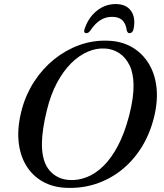

<svg xmlns="http://www.w3.org/2000/svg" viewBox="-20 -913 806 946"><path d="M509.5 -712.5Q576 -711 627 -682.5Q678 -654 710 -604.2Q742 -554.5 750.5 -487.2Q759 -420 740 -339.5Q719 -253 676.8 -186Q634.5 -119 576.8 -73.8Q519 -28.5 450.8 -6.5Q382.5 15.5 308.5 12.5Q242 10.5 190.8 -18.2Q139.5 -47 108.5 -98.2Q77.5 -149.5 71.2 -219.8Q65 -290 88 -375.5Q108.5 -450.5 149.8 -513.2Q191 -576 247.8 -621.5Q304.5 -667 371.2 -691Q438 -715 509.5 -712.5ZM325 -26Q366.5 -24 408.5 -40.5Q450.5 -57 489.2 -94.8Q528 -132.5 560.8 -194.2Q593.5 -256 616.5 -344Q628 -389 633.2 -426.2Q638.5 -463.5 638 -494Q637.5 -551.5 618.5 -590.8Q599.5 -630 567.8 -651Q536 -672 497 -674Q454.5 -676.5 411.8 -658Q369 -639.5 330.2 -601Q291.5 -562.5 260.5 -504.5Q229.5 -446.5 211 -370Q198.5 -320 192.8 -279.8Q187 -239.5 186.5 -207.5Q185.5 -118 224 -73.2Q262.5 -28.5 325 -26ZM532.5 -830Q500 -830 474 -813.5Q448 -797 424.5 -761.5Q419.5 -755 414.8 -752.2Q410 -749.5 405 -749.5Q398 -749.5 395.8 -754.8Q393.5 -760 396.5 -769.5Q415 -826 456.5 -859.5Q498 -893 550 -893Q601.5 -893 625.5 -859.5Q649.5 -826 638 -769.5Q636 -760 630.5 -754.8Q625 -749.5 618 -749.5Q613.5 -749.5 610.5 -752.2Q607.5 -755 605 -761.5Q600 -797.5 582.2 -813.8Q564.5 -830 532.5 -830Z"/></svg>

Font: Fraunces
Style: Italic
Weight: 400
Italic angle: -16°
Version: Version 1.000;[b76b70a41]